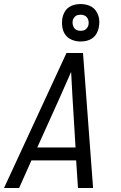

<svg xmlns="http://www.w3.org/2000/svg" viewBox="-29 -933 599 953"><path d="M-9 0 301 -670H383L433 0H358L349 -137H127L66 0ZM346 -201 331 -447Q329 -479 327.5 -511.5Q326 -544 324 -576Q310 -544 295.5 -511.5Q281 -479 267 -447L156 -201ZM371 -727Q348 -727 327.5 -735.5Q307 -744 295 -761Q283 -778 280 -800.5Q277 -823 281 -845Q284 -860 292 -874Q300 -888 313 -897Q326 -906 341 -909.5Q356 -913 371 -913Q386 -913 400.5 -909.5Q415 -906 427 -898.5Q439 -891 447 -879.5Q455 -868 459.5 -854Q464 -840 464 -825Q464 -810 461 -795Q458 -780 450 -766Q442 -752 429 -743Q416 -734 401 -730.5Q386 -727 371 -727ZM371 -780Q377 -780 384 -781.5Q391 -783 396 -787Q401 -791 405 -797Q409 -803 410 -809Q412 -819 410.5 -828.5Q409 -838 403.5 -845.5Q398 -853 389.5 -856.5Q381 -860 371 -860Q365 -860 358 -858.5Q351 -857 346 -853Q341 -849 337 -843Q333 -837 332 -831Q330 -821 332 -811.5Q334 -802 339 -794.5Q344 -787 352.5 -783.5Q361 -780 371 -780Z"/></svg>

Font: Lode Term
Style: Italic
Weight: 400
Italic angle: -11°
Monospace: yes
Designer: Belleve Invis
Foundry: Belleve Invis
Version: Version 29.2.0